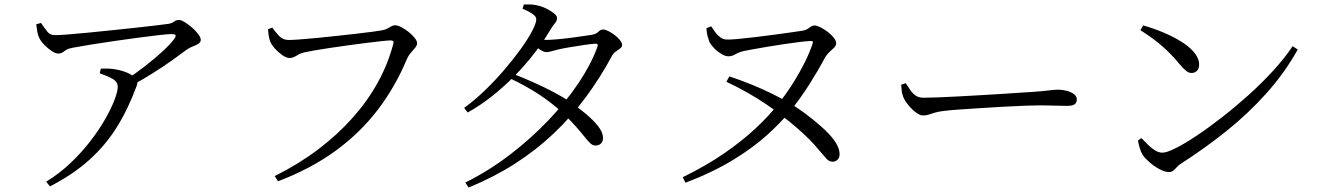

<svg xmlns="http://www.w3.org/2000/svg" viewBox="-20 -797 5950 863"><path d="M544 -437Q587.3 -465.2 631.1 -499.1Q675 -533 710.4 -565.8Q745.8 -598.5 762.3 -620.9Q771.9 -635.4 768.9 -639.6Q765.9 -643.8 750.3 -643.8Q736.1 -643.8 697 -639.5Q657.9 -635.2 605.4 -628.1Q553 -621.1 496.6 -613Q440.2 -604.8 389.6 -596.7Q339 -588.6 305.5 -582.2Q286.5 -578.5 277 -572.4Q267.6 -566.2 260.8 -561.3Q254 -556.3 241.7 -556.3Q229.4 -556.3 212.2 -567.7Q195 -579.1 179.3 -595.3Q163.5 -611.5 156.3 -626.6Q149.7 -640.2 147.4 -655.6Q145.1 -671 142.8 -687.7L164.3 -694Q179.6 -671.6 192.2 -655.3Q204.9 -639 226.7 -639Q242.6 -639 282.1 -641.9Q321.6 -644.8 374.6 -650.1Q427.5 -655.4 484.4 -661.2Q541.3 -667 593.7 -672.8Q646.1 -678.6 684.4 -683.1Q722.6 -687.6 736.9 -689.8Q752.5 -692.4 762.3 -699.8Q772.1 -707.3 784.4 -707.3Q794.3 -707.3 810.4 -697.4Q826.6 -687.5 843.2 -673.1Q859.8 -658.6 871.1 -643.6Q882.4 -628.5 882.4 -618.2Q882.4 -606.9 871.3 -600.1Q860.2 -593.2 845.7 -587.8Q831.1 -582.4 819.7 -574.1Q796.4 -556.3 755.3 -527.1Q714.3 -497.8 664.5 -466.6Q614.7 -435.5 563.7 -408.1ZM187.7 19.5Q247.1 -16.7 297.1 -64.3Q347.1 -111.9 386.4 -163Q425.7 -214.1 453.1 -262.2Q480.5 -310.4 494.9 -348.5Q509.2 -386.6 509.2 -406.6Q509.2 -429.8 485 -443.2Q460.9 -456.5 428.3 -467.4L433.2 -488.8Q454.5 -489.3 469.1 -488.6Q483.6 -487.8 496.7 -485.5Q526.9 -480.7 550.4 -470.7Q573.9 -460.8 585.3 -449.2Q594.2 -441 596.8 -433.4Q599.4 -425.9 594.2 -410.9Q557 -309.1 506.1 -227Q455.2 -145 382.4 -79.2Q309.7 -13.3 204.4 40.8Z M1214.8 -5.6Q1322.7 -59.4 1410.4 -125.8Q1498 -192.2 1565.4 -268Q1632.7 -343.8 1678.4 -426.9Q1724 -509.9 1747.1 -597.6Q1750.5 -609.5 1746.5 -612.4Q1742.6 -615.3 1734.6 -615.3Q1724.1 -615.3 1695.8 -612.2Q1667.5 -609.1 1628.8 -604.3Q1590.1 -599.5 1547.7 -593.7Q1505.3 -587.8 1465.6 -581.9Q1425.8 -576 1395.1 -570.7Q1364.4 -565.4 1350.4 -562Q1329.6 -557.7 1313.3 -547Q1296.9 -536.3 1281.9 -536.3Q1267 -536.3 1248.6 -549.3Q1230.2 -562.3 1215.1 -579.2Q1200.1 -596.2 1195.1 -608.7Q1190.9 -619.8 1188.5 -632.5Q1186.1 -645.1 1184.8 -665.7L1203.9 -673.1Q1216.2 -655 1233.6 -636.2Q1251 -617.3 1277.4 -617.3Q1291.7 -617.3 1324.5 -619.6Q1357.3 -621.9 1401.3 -626.1Q1445.3 -630.3 1492.2 -635.5Q1539 -640.7 1582 -645.5Q1625 -650.2 1656.5 -654.6Q1688 -659 1699.7 -661.2Q1712.8 -664.1 1722.2 -669.3Q1731.6 -674.6 1739.6 -679Q1747.7 -683.4 1755.8 -683.4Q1767.3 -683.4 1783.6 -675.2Q1800 -667 1816.3 -653.8Q1832.5 -640.7 1843.6 -626.9Q1854.7 -613.2 1854.7 -603Q1854.7 -592.4 1846 -582.2Q1837.2 -571.9 1826.7 -560Q1816.3 -548.1 1808.8 -531.3Q1756.7 -406.5 1677.6 -303Q1598.5 -199.4 1487.9 -118.9Q1377.4 -38.4 1229.5 17.9Z M2071.6 23.4Q2178.1 -29.6 2272.9 -102.4Q2367.7 -175.1 2445.8 -257.2Q2523.9 -339.3 2580.3 -423.7Q2636.8 -508 2664.8 -585.1Q2672 -602.1 2654.2 -600.5Q2637.1 -599.7 2605 -594.8Q2572.9 -589.9 2540.8 -584.6Q2508.7 -579.3 2491 -575.1Q2475 -571.5 2460.6 -567.1Q2446.3 -562.7 2435.6 -562.7Q2424.2 -562.7 2407.3 -573.8Q2390.5 -585 2373.2 -599.3L2388.5 -623.1Q2403.9 -620.3 2415.1 -619Q2426.3 -617.7 2435.7 -617.7Q2453.6 -617.7 2483.7 -620.3Q2513.9 -622.9 2546.1 -627.1Q2578.4 -631.4 2604.2 -635.2Q2630 -639 2640 -640.6Q2661.1 -644.7 2669.9 -654.5Q2678.7 -664.4 2691.4 -664.4Q2700.3 -664.4 2714.7 -657.2Q2729.1 -650.1 2743 -639.3Q2757 -628.5 2766.6 -616.7Q2776.2 -604.9 2776.2 -594.8Q2776.2 -585.5 2766.9 -578.9Q2757.7 -572.2 2746.9 -564.6Q2736 -557 2729.8 -544.2Q2677.1 -446.4 2612.8 -359.8Q2548.5 -273.1 2469.9 -198.2Q2391.3 -123.3 2296.2 -62.3Q2201.2 -1.2 2086.1 46.1ZM2657.1 -142.8Q2645 -142.6 2633.9 -152.5Q2622.9 -162.4 2607.9 -181.4Q2592.9 -200.4 2569.2 -227.6Q2545.5 -254.8 2508.1 -290.2Q2458.5 -336.5 2399.1 -374.9Q2339.7 -413.3 2271.1 -445.3L2284.5 -465.5Q2329.7 -448.4 2375.5 -427.9Q2421.3 -407.5 2463.7 -385.5Q2506.2 -363.6 2539.5 -340.8Q2577.8 -314.9 2612.2 -286.2Q2646.7 -257.5 2668.3 -229.9Q2689.9 -202.4 2690.4 -178.7Q2690.8 -162.1 2681.8 -152.6Q2672.9 -143 2657.1 -142.8ZM2066.2 -312Q2112.2 -345.3 2158.6 -389.8Q2205 -434.3 2246.6 -483.1Q2288.3 -531.9 2320.9 -577.1Q2353.4 -622.2 2371.9 -657.7Q2390.4 -693.3 2390.4 -710.1Q2390.4 -723.5 2372.6 -735.3Q2354.8 -747.1 2328.7 -757.9L2334.4 -776.8Q2347.8 -777.1 2362.7 -777Q2377.5 -777 2393.6 -773Q2414.1 -769.1 2434.9 -758.8Q2455.7 -748.6 2469.8 -737.2Q2483.8 -725.8 2483.8 -716.4Q2483.8 -703.3 2475 -693.4Q2466.3 -683.6 2454.6 -664.4Q2422.8 -610.6 2381.9 -557.7Q2341 -504.8 2292.9 -455.8Q2244.7 -406.8 2191.7 -364.8Q2138.6 -322.7 2082 -291.3Z M3048.8 -0.4Q3155.4 -52.6 3236.8 -109Q3318.1 -165.3 3377.3 -221Q3436.5 -276.7 3474 -324.5Q3510.8 -370.3 3542.2 -419.9Q3573.7 -469.6 3597 -516.4Q3620.2 -563.1 3632 -599.5Q3634.8 -607.6 3633.2 -610.2Q3631.6 -612.8 3623.4 -612.8Q3606.4 -612 3574.5 -608.3Q3542.6 -604.6 3504.8 -598.8Q3467 -593 3430 -587Q3393.1 -580.9 3364.5 -575.5Q3335.8 -570.1 3323.5 -567.7Q3300.8 -562.4 3285.5 -553.2Q3270.2 -543.9 3254.3 -543.9Q3239.6 -543.9 3221.4 -555.2Q3203.1 -566.5 3188.6 -581.8Q3174.1 -597.1 3168.1 -610.2Q3164.1 -620.8 3160.3 -634.8Q3156.4 -648.9 3155.3 -670.3L3176.6 -678.7Q3184.1 -667.2 3193.8 -653.7Q3203.4 -640.1 3216.4 -630.1Q3229.3 -620.1 3245.5 -619.3Q3260.3 -618.5 3295 -621.6Q3329.6 -624.7 3373.5 -630.1Q3417.3 -635.5 3460.9 -641.2Q3504.6 -646.9 3539.7 -652Q3574.9 -657.1 3590 -659.5Q3602.3 -661.8 3610.5 -667.5Q3618.8 -673.2 3626.1 -677.9Q3633.4 -682.5 3641.1 -682.5Q3651.2 -682.5 3667.4 -674.5Q3683.5 -666.5 3700 -654.1Q3716.4 -641.7 3727.4 -627.8Q3738.4 -613.9 3738.4 -602.8Q3738.4 -591.9 3729.3 -582.8Q3720.3 -573.8 3708.2 -563.2Q3696.2 -552.5 3686.8 -535.1Q3658.1 -481.9 3618.7 -419.1Q3579.2 -356.2 3527.8 -292.6Q3490.6 -247.3 3429.4 -191.4Q3368.2 -135.6 3277.4 -79.6Q3186.7 -23.7 3061 24.4ZM3723.1 -70.2Q3707.2 -70.2 3696.2 -82.1Q3685.1 -93.9 3661.5 -121.8Q3642.7 -145.4 3618.4 -169.8Q3594.1 -194.2 3562.3 -222Q3530.5 -249.9 3488.3 -281.2Q3458.7 -305.1 3421.6 -330Q3384.5 -354.9 3340.6 -380Q3296.7 -405.2 3245 -429.4L3258.2 -453.6Q3312.2 -435.8 3359.6 -416.4Q3407 -396.9 3448.9 -376.4Q3490.9 -355.9 3527.5 -334.2Q3560.6 -315.6 3599.4 -286.7Q3638.1 -257.9 3673 -226.7Q3707.9 -195.6 3728.1 -168.4Q3740.4 -151.6 3747.1 -135.3Q3753.8 -119.1 3753.8 -102.7Q3753.8 -88.1 3744.4 -79.2Q3734.9 -70.2 3723.1 -70.2Z M4128.6 -278Q4115.1 -278 4096.6 -291.7Q4078.2 -305.5 4062.6 -324.9Q4047 -344.2 4040 -361.1Q4034.5 -375.4 4033 -388.7Q4031.4 -402.1 4030.7 -416.5L4051.2 -423.1Q4061.9 -406.1 4072.4 -391.1Q4082.8 -376.1 4096.6 -366.9Q4110.3 -357.7 4130.6 -357.7Q4153.3 -357.7 4194.2 -359.2Q4235.1 -360.7 4285.8 -363.5Q4336.6 -366.3 4389.4 -369.3Q4442.2 -372.3 4489.7 -375.3Q4537.3 -378.3 4571 -380.8Q4604.6 -383.3 4616.1 -383.5Q4666.1 -386.9 4692 -390.4Q4717.8 -394 4736.6 -394Q4756 -394 4775.5 -388.7Q4794.9 -383.4 4807.5 -373.7Q4820.2 -363.9 4820.2 -349.8Q4820.2 -336.4 4810.9 -328.8Q4801.7 -321.1 4776.2 -321.1Q4749.9 -321.1 4720.6 -322.2Q4691.2 -323.3 4645.3 -323.3Q4626.6 -323.3 4585.6 -321.8Q4544.5 -320.3 4492.4 -317.4Q4440.2 -314.5 4387.9 -311.1Q4335.5 -307.7 4292.1 -304.7Q4248.7 -301.7 4226.5 -298.9Q4198.3 -295.7 4182.2 -290.8Q4166 -285.8 4154.6 -281.9Q4143.3 -278 4128.6 -278Z M5234.9 -23.6Q5216.2 -23.6 5191.7 -36.6Q5167.3 -49.5 5146.6 -67.9Q5125.8 -86.3 5115.6 -101.2Q5108 -114.1 5102.2 -134.1Q5096.5 -154.1 5095.2 -165.9L5110.5 -176.3Q5126.1 -160.2 5141.5 -144.9Q5156.9 -129.6 5173 -120.2Q5189.1 -110.8 5205 -110.8Q5224.1 -110.8 5264.4 -131Q5304.8 -151.2 5358.8 -187.2Q5412.8 -223.2 5472.9 -270.1Q5533 -317 5592.6 -370.4Q5652.2 -423.9 5703.5 -480.2Q5754.9 -536.4 5790.1 -589.3L5813.2 -574.4Q5753.4 -468.1 5672.3 -377.6Q5591.1 -287.1 5494.1 -209.2Q5397.1 -131.3 5287.5 -60.9Q5278 -55.2 5270.2 -46.4Q5262.3 -37.5 5254.3 -30.5Q5246.4 -23.6 5234.9 -23.6ZM5335.5 -469Q5323.4 -469 5311.7 -478.2Q5300 -487.4 5280.2 -510.6Q5262.2 -532.7 5244.7 -550.6Q5227.1 -568.6 5207.9 -586Q5188.6 -603.5 5163.8 -621.8Q5139 -640.2 5105.8 -661.5L5118.5 -682.6Q5161.1 -670.9 5205.2 -652.6Q5249.4 -634.3 5286.9 -611.6Q5324.3 -588.9 5347.1 -561.9Q5369.9 -535 5369.9 -506Q5369.9 -489 5360.4 -479Q5350.9 -469 5335.5 -469Z"/></svg>

Font: Noto Serif SC ExtraLight
Style: Regular
Weight: 200
Designer: Ryoko NISHIZUKA 西塚涼子 (kana & ideographs); Frank Grießhammer (Latin, Greek & Cyrillic); Wenlong ZHANG 张文龙 (bopomofo); San
Foundry: Adobe
Version: Version 2.002-H1;hotconv 1.1.0;makeotfexe 2.6.0